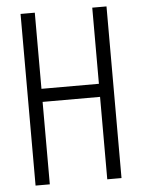

<svg xmlns="http://www.w3.org/2000/svg" viewBox="-53 -777 605 819"><g transform="rotate(-5 250.0 -367.5)"><path d="M66 0V-735H127V-409H373V-735H434V0H373V-353H127V0Z"/></g></svg>

Font: Iosevka SS04 Light
Style: Regular
Weight: 300
Monospace: yes
Designer: Belleve Invis
Foundry: Belleve Invis
Version: Version 19.0.0; ttfautohint (v1.8.4)